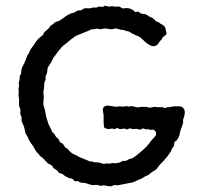

<svg xmlns="http://www.w3.org/2000/svg" viewBox="-20 -645 724 684"><path d="M321.3 -66.9Q333 -66.9 350.6 -61L359.9 -63L370.1 -62L379.9 -64Q381.8 -64.9 384.8 -64Q387.7 -63 389.2 -63L405.8 -65.9Q406.2 -65.9 418 -71.8H428.2L439.9 -78.1Q440.9 -79.1 447.3 -79.6Q453.6 -80.1 481.4 -104Q508.8 -127.4 517.1 -142.1Q519 -145 525.9 -151.9Q533.2 -159.2 535.2 -163.1Q537.1 -167 535.2 -174.8Q530.3 -182.6 524.9 -183.1H522L518.1 -182.1Q516.1 -182.1 513.2 -183.1Q510.7 -184.1 508.8 -184.6Q506.8 -185.1 503.9 -184.6Q501 -184.1 499.5 -184.1Q498 -184.1 494.6 -186Q491.2 -188 489.3 -187.5Q487.3 -187 483.9 -185.1Q481 -183.1 478.5 -183.1L466.8 -186L454.1 -185.1L442.9 -188L433.1 -184.1Q431.2 -183.1 428.2 -185.1Q425.3 -187 422.9 -187L407.2 -185.1L397 -189L388.2 -185.1L378.9 -187L366.2 -185.1Q355 -187 352.1 -189.9Q349.1 -192.9 349.1 -213.4V-234.9L346.2 -252.4Q346.2 -269 365.7 -269L389.2 -265.1Q392.1 -264.2 397 -265.1Q401.9 -266.1 405.8 -266.1L420.4 -265.1L430.7 -267.1L439.5 -265.1L449.2 -267.1L470.2 -262.2L481.9 -264.2H502L512.2 -261.2L529.8 -264.2H533.2L540 -263.2Q549.8 -263.2 560.1 -263.2L566.9 -259.8Q578.6 -264.2 581.1 -263.2Q584 -262.2 588.9 -264.2Q593.8 -266.1 602.5 -266.1H618.7Q629.9 -266.6 635.7 -255.9Q642.1 -245.1 632.8 -220.2Q631.8 -217.3 632.3 -211.4Q632.8 -205.6 627.9 -193.4Q622.6 -181.6 620.1 -168Q617.7 -154.3 607.9 -143.1Q600.1 -143.1 600.1 -126Q598.1 -122.1 595.7 -119.6Q592.8 -117.2 591.8 -113.3Q586.4 -95.2 545.9 -54.2Q543.9 -51.8 541.5 -47.9Q537.1 -40.5 529.8 -37.1Q522.5 -33.7 515.6 -27.3Q509.3 -21 505.4 -20Q499.5 -18.6 490.7 -12.7Q481.9 -6.8 478.5 -6.3Q475.1 -5.9 464.8 -0.5Q454.6 4.9 451.7 4.9L399.9 15.1L387.2 14.2Q377.4 19 372.1 19L350.1 15.1L338.9 17.1L328.1 14.2Q324.7 12.7 316.9 14.2Q308.6 15.6 297.4 11.2Q285.6 6.8 276.9 6.3Q268.1 5.9 265.6 4.9Q263.2 3.9 260.7 2Q258.8 0 256.8 0Q254.9 0 251.5 0.5Q248 1 246.1 0Q244.1 -1 241.7 -4.4Q239.3 -7.8 237.3 -8.3Q235.4 -8.8 231.4 -9.3Q228 -9.8 225.6 -10.7Q223.6 -11.7 217.8 -14.6Q211.9 -17.1 206.5 -22Q201.2 -26.9 195.3 -27.3Q189.5 -28.3 188.5 -30.8Q187 -33.2 185.5 -35.2Q184.1 -37.1 183.1 -38.1Q182.1 -39.1 177.7 -41.5Q173.8 -43.9 171.9 -45.4Q169.9 -46.9 167.5 -51.3Q164.1 -57.1 157.7 -59.1Q150.9 -61.5 142.1 -71.8Q133.3 -82 130.9 -83Q129.9 -85 127 -86.4Q121.1 -89.4 120.1 -92.8Q118.7 -96.2 115.2 -98.6Q109.4 -102.5 104.5 -112.8Q99.6 -122.6 91.3 -133.8Q83 -145 81.5 -150.4Q79.6 -157.2 71.8 -168Q69.8 -172.9 67.9 -184.1Q65.9 -195.3 61 -204.1Q56.2 -212.4 56.6 -218.3Q57.1 -224.1 57.1 -226.1Q57.1 -228 51.8 -240.2Q51.8 -242.2 52.7 -247.6Q53.7 -256.8 47.9 -268.1V-293Q45.9 -298.8 45.9 -311L46.9 -316.4V-318.8L45.9 -329.1L47.9 -338.9L46.9 -349.1L49.8 -360.8V-366.2Q49.8 -376.5 55.2 -381.8Q55.2 -399.4 61 -409.2Q66.9 -418.9 71.8 -432.6Q76.2 -446.8 80.1 -451.7Q84 -456.1 85.9 -462.4Q87.9 -468.8 92.3 -474.1Q96.7 -479 98.6 -481.9Q100.6 -484.9 106.9 -495.1Q113.8 -505.4 122.1 -511.7Q130.9 -518.1 132.3 -519.5Q133.8 -521 134.8 -524.4Q135.7 -527.8 137.7 -529.3Q139.6 -531.2 141.1 -533.2Q143.1 -535.2 145 -536.6Q147 -538.1 149.4 -540.5Q151.9 -543 153.8 -543.9Q158.2 -552.7 163.6 -555.7Q168.9 -558.6 172.4 -562Q177.2 -567.4 184.1 -568.4Q190.9 -569.3 203.6 -579.1Q215.8 -588.9 225.6 -593.8Q235.4 -598.6 239.7 -599.1Q244.6 -599.1 250 -603.5Q255.4 -607.9 260.3 -607.9H267.1Q270 -608.9 275.9 -612.8Q281.7 -616.7 290 -615.7Q297.9 -615.2 299.8 -615.2L312 -618.2H322.8Q328.1 -618.2 332 -622.1Q334 -622.1 337.9 -621.1Q347.7 -618.7 354 -625L368.2 -621.1Q380.4 -624 384.3 -622.6Q387.7 -621.1 389.2 -621.1L403.8 -622.1L417 -615.2Q418.9 -614.3 422.4 -615.2Q425.8 -616.2 432.6 -616.2Q439.5 -616.2 448.2 -612.3Q457 -608.4 459 -604.5Q460.9 -601.1 465.8 -602.5Q470.7 -604 472.7 -603.5Q474.6 -603 481 -597.2Q483.4 -596.2 491.2 -595.2Q499 -594.7 502 -592.8Q504.9 -590.8 508.8 -587.9Q512.7 -585 517.6 -583.5Q524.4 -581.5 530.3 -574.7Q536.1 -567.9 539.6 -567.4Q543 -566.9 545.4 -565.4Q547.9 -564 549.3 -562.5Q550.8 -561 552.7 -560.1Q569.3 -552.7 569.8 -542Q569.8 -540 571.8 -533.2Q573.7 -526.4 573.2 -523.9Q572.3 -521 565.9 -517.1Q559.6 -513.2 558.6 -509.8Q557.1 -505.9 555.2 -503.9Q553.7 -502 551.8 -500.5Q549.8 -499 549.3 -498Q531.2 -461.4 491.2 -501.5Q483.4 -508.8 478 -513.2L450.2 -525.9Q446.3 -528.3 441.9 -531.2Q437.5 -534.2 430.2 -534.2Q422.4 -538.1 419.9 -538.1L409.2 -539.1Q407.7 -539.1 393.1 -543.9L378.9 -541Q376 -540 367.2 -542Q358.4 -543.9 355.5 -543.9L337.9 -541Q335.9 -540 333 -541.5Q330.1 -543 325.2 -543L314.9 -541Q314 -540 309.6 -540.5Q305.2 -541 304.2 -540L294.9 -535.2L250 -517.1Q246.1 -514.6 242.7 -511.7Q239.3 -508.8 235.4 -506.3Q231.4 -503.9 226.1 -499Q221.2 -494.1 210.4 -486.3Q199.7 -478.5 189.5 -464.8Q179.7 -451.2 174.8 -445.3Q169.9 -439.5 166 -430.7Q162.1 -421.4 155.8 -413.1Q148.9 -404.8 148.9 -395.5Q148.9 -385.7 142.1 -372.1Q142.1 -370.1 142.6 -366.2Q143.1 -361.3 140.1 -355Q137.2 -349.6 137.2 -342.8V-335L134.8 -318.8Q134.8 -314.5 134.8 -310.1L136.2 -299.8Q136.2 -297.9 134.8 -284.7Q133.3 -271.5 136.7 -264.2Q140.1 -256.3 142.6 -239.7Q145 -223.6 152.8 -203.1Q165 -178.7 165.5 -176.8Q166 -174.8 167.5 -173.3Q168.9 -171.9 170.9 -170.4Q172.9 -168.9 173.8 -167.5Q174.8 -166 176.8 -162.1Q179.7 -155.8 183.6 -154.3Q187 -152.3 189.5 -147Q191.9 -141.1 193.4 -139.2Q194.8 -137.2 197.3 -136.2Q200.2 -135.7 202.1 -133.8Q204.1 -131.8 205.6 -130.4Q207 -128.9 209 -125Q211.9 -119.1 216.8 -117.2Q221.7 -115.2 227.5 -107.4Q233.9 -99.6 244.1 -95.2Q254.4 -90.8 260.7 -86.4L300.8 -69.8Q304.2 -69.8 307.6 -69.8L315.9 -66.9Z"/></svg>

Font: AntiqueNobleRegular
Style: Regular
Weight: 400
Version: Version 0.1